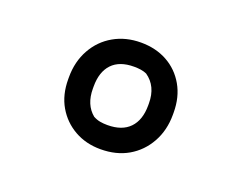

<svg xmlns="http://www.w3.org/2000/svg" viewBox="-67 -828 733 582"><g transform="rotate(20 300.0 -537.0)"><path d="M302 -710Q350 -710 387 -689.5Q424 -669 445.5 -631.5Q467 -594 467 -544V-537Q467 -487 445 -447.5Q423 -408 385 -386Q347 -364 296 -364Q249 -364 212 -385Q175 -406 153.5 -443Q132 -480 132 -530V-537Q132 -587 154 -626.5Q176 -666 214.5 -688Q253 -710 302 -710ZM291 -440Q338 -440 362.5 -465.5Q387 -491 387 -538V-545Q387 -600 348 -627Q339 -631 329 -632.5Q319 -634 307 -634Q260 -634 236 -608.5Q212 -583 212 -536V-529Q212 -477 245 -450Q256 -444 267 -442Q278 -440 291 -440Z"/></g></svg>

Font: Recursive Monospace Casual Medium
Style: Regular
Weight: 500
Version: Version 1.047